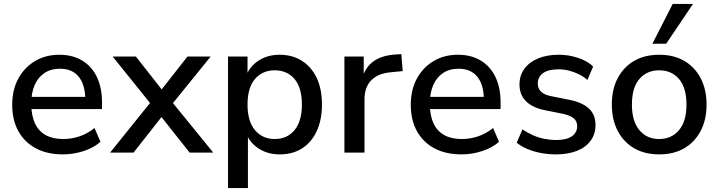

<svg xmlns="http://www.w3.org/2000/svg" viewBox="-20 -775 3650 975"><path d="M300 9Q220 9 162.5 -21.5Q105 -52 73.5 -108.5Q42 -165 42 -243Q42 -319 73 -376Q104 -433 158 -465Q212 -497 281 -497Q349 -497 397.5 -467.5Q446 -438 472 -384Q498 -330 498 -255V-221H122V-283H430L413 -269Q413 -344 380 -385Q347 -426 285 -426Q238 -426 205.5 -404Q173 -382 156 -343Q139 -304 139 -252V-246Q139 -188 157.5 -148.5Q176 -109 212 -89Q248 -69 301 -69Q343 -69 383.5 -82.5Q424 -96 460 -125L490 -55Q457 -25 405 -8Q353 9 300 9Z M539 0 762 -277V-227L552 -488H670L819 -298H783L932 -488H1050L840 -229V-274L1063 0H943L783 -202H817L658 0Z M1138 180V-488H1237V-378H1226Q1242 -432 1289 -464.5Q1336 -497 1400 -497Q1465 -497 1513.5 -466Q1562 -435 1588.5 -379Q1615 -323 1615 -244Q1615 -167 1588.5 -109.5Q1562 -52 1514 -21.5Q1466 9 1400 9Q1337 9 1290 -23Q1243 -55 1227 -108H1239V180ZM1375 -69Q1438 -69 1475.5 -114Q1513 -159 1513 -244Q1513 -330 1475.5 -374Q1438 -418 1375 -418Q1313 -418 1275 -374Q1237 -330 1237 -244Q1237 -159 1275 -114Q1313 -69 1375 -69Z M1729 0V-488H1827V-371H1817Q1833 -431 1874.5 -462Q1916 -493 1985 -498L2018 -500L2025 -414L1964 -408Q1899 -402 1865 -367Q1831 -332 1831 -271V0Z M2324 9Q2244 9 2186.5 -21.5Q2129 -52 2097.5 -108.5Q2066 -165 2066 -243Q2066 -319 2097 -376Q2128 -433 2182 -465Q2236 -497 2305 -497Q2373 -497 2421.5 -467.5Q2470 -438 2496 -384Q2522 -330 2522 -255V-221H2146V-283H2454L2437 -269Q2437 -344 2404 -385Q2371 -426 2309 -426Q2262 -426 2229.5 -404Q2197 -382 2180 -343Q2163 -304 2163 -252V-246Q2163 -188 2181.5 -148.5Q2200 -109 2236 -89Q2272 -69 2325 -69Q2367 -69 2407.5 -82.5Q2448 -96 2484 -125L2514 -55Q2481 -25 2429 -8Q2377 9 2324 9Z M2803 9Q2764 9 2727 2Q2690 -5 2659 -18Q2628 -31 2604 -50L2633 -118Q2658 -101 2686 -88.5Q2714 -76 2744.5 -70Q2775 -64 2804 -64Q2857 -64 2884 -83Q2911 -102 2911 -134Q2911 -160 2893 -174.5Q2875 -189 2839 -197L2744 -216Q2682 -229 2650 -262Q2618 -295 2618 -346Q2618 -392 2643 -426Q2668 -460 2713 -478.5Q2758 -497 2817 -497Q2851 -497 2883 -490Q2915 -483 2943.5 -470Q2972 -457 2992 -437L2963 -369Q2944 -386 2919.5 -398Q2895 -410 2869 -416.5Q2843 -423 2817 -423Q2764 -423 2737.5 -403.5Q2711 -384 2711 -351Q2711 -326 2727 -310Q2743 -294 2777 -287L2872 -268Q2937 -255 2970.5 -224Q3004 -193 3004 -140Q3004 -94 2979 -60Q2954 -26 2908.5 -8.5Q2863 9 2803 9Z M3328 9Q3254 9 3200.5 -22Q3147 -53 3117 -110Q3087 -167 3087 -244Q3087 -322 3117 -378.5Q3147 -435 3200.5 -466Q3254 -497 3328 -497Q3401 -497 3454.5 -466Q3508 -435 3538 -378Q3568 -321 3568 -244Q3568 -167 3538 -110Q3508 -53 3454.5 -22Q3401 9 3328 9ZM3327 -69Q3390 -69 3428 -114Q3466 -159 3466 -244Q3466 -330 3428 -374Q3390 -418 3327 -418Q3265 -418 3227 -374Q3189 -330 3189 -244Q3189 -159 3227 -114Q3265 -69 3327 -69ZM3293 -553 3396 -755H3499L3363 -553Z"/></svg>

Font: Nunito Sans 12pt ExtraLight 12pt SemiBold
Style: Regular
Weight: 600
Version: Version 3.101;gftools[0.9.27]